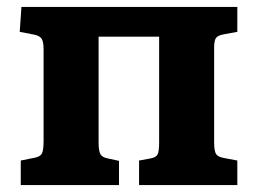

<svg xmlns="http://www.w3.org/2000/svg" viewBox="-20 -535 743 555"><path d="M40 0V-71L80 -79Q96 -82 101 -91Q106 -100 106 -129V-393Q106 -415 100 -423.5Q94 -432 78 -435L37 -443L42 -515H666V-443L628 -436Q610 -433 604.5 -425.5Q599 -418 599 -398V-123Q599 -99 604.5 -90Q610 -81 629 -78L666 -71V0H382V-71L415 -77Q431 -80 435.5 -88.5Q440 -97 440 -124V-429H265V-123Q265 -100 270 -90Q275 -80 292 -77L324 -70V0Z"/></svg>

Font: Literata 12pt
Style: Bold
Weight: 700
Designer: Latin by Veronika Burian and Jose Scaglione. Greek by Irene Vlachou. Cyrillic by Vera Evstafieva.
Foundry: TypeTogether
Version: Version 3.002